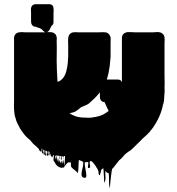

<svg xmlns="http://www.w3.org/2000/svg" viewBox="-20 -725 845 915"><path d="M764 -308Q765 -298 764.5 -288.5Q764 -279 763 -269Q763 -246 758 -229Q758 -228 757 -227Q751 -196 738 -167.5Q725 -139 707 -114Q705 -111 702.5 -108Q700 -105 697 -102Q697 -102 695 -98Q693 -97 691.5 -95Q690 -93 688 -91L678 -81Q674 -77 669 -73Q664 -69 659 -64Q655 -60 647 -51.5Q639 -43 631 -36Q631 -36 630.5 -36Q630 -36 630 -35L617 -22Q613 -18 608.5 -14Q604 -10 599 -6Q590 1 593 -1.5Q596 -4 599 -7Q602 -10 593 -3L580 7Q579 8 578 9Q577 10 575 11Q572 15 568.5 19Q565 23 561 27Q557 31 554 34Q551 37 547 40Q542 46 535.5 54.5Q529 63 522 72Q524 70 521 73.5Q518 77 518 77Q518 77 517.5 77.5Q517 78 514 80Q511 96 509.5 111Q508 126 506 142Q505 149 504.5 161.5Q504 174 502 168Q499 151 499.5 133.5Q500 116 498 100Q498 100 495 100Q494 99 493 99Q492 99 491 98Q489 96 487 95Q486 93 484.5 90.5Q483 88 483 90Q481 103 482.5 117Q484 131 479 143Q477 148 476.5 142Q476 136 476 126.5Q476 117 475 112Q474 103 474 94Q474 85 472 76L469 79Q469 79 468.5 79Q468 79 468 80Q464 82 463 83Q462 86 459.5 97Q457 108 455 110Q454 111 452.5 109Q451 107 451 106Q449 99 449.5 97Q450 95 449.5 92Q449 89 444 79Q442 77 441 75Q441 74 439 72Q439 72 437 68Q433 63 429.5 57.5Q426 52 421 48Q421 47 418.5 45Q416 43 415 43Q415 43 411.5 43Q408 43 408 44Q406 51 409 62.5Q412 74 404 76Q397 78 399.5 65.5Q402 53 400 46Q401 47 392 48H388Q387 49 385.5 48Q384 47 384 49Q383 61 387 79.5Q391 98 391.5 111.5Q392 125 380 122Q368 119 368.5 105.5Q369 92 373.5 75.5Q378 59 376 46Q376 45 372 45Q368 41 365 41Q364 41 360 39Q356 37 356 37Q354 53 354 68.5Q354 84 351 100Q351 101 349.5 98.5Q348 96 347 95Q346 94 345 93Q344 92 342 91Q339 88 336 85.5Q333 83 329 80Q318 72 318 64.5Q318 57 318 44Q318 45 317.5 46.5Q317 48 317 50Q316 51 315 50Q314 49 312 49Q308 47 304 50Q300 52 297.5 55.5Q295 59 292 62Q291 63 290 66Q289 69 288 67Q287 59 288.5 46Q290 33 290 24Q290 15 284 20Q282 22 281 24Q281 20 276 20Q274 20 272 22Q271 21 268 19Q264 17 264 20Q262 18 260 17Q255 14 255 22Q255 18 252 15H249Q248 18 250 27Q252 36 253 44Q254 39 255 34.5Q256 30 256 26Q257 31 258.5 37.5Q260 44 261 50L264 36Q265 40 266 44.5Q267 49 268 54Q269 50 270 47Q271 44 272 40L276 56Q277 51 278.5 45.5Q280 40 281 36Q283 48 286.5 61Q290 74 280 74Q278 74 277 73Q276 75 272 75Q273 75 268.5 73.5Q264 72 264 72Q266 73 262 71Q258 69 256 68Q254 67 250.5 63Q247 59 248 60Q245 58 242.5 51.5Q240 45 241 48Q234 43 235 34Q236 25 237 15Q236 15 235 14.5Q234 14 233 15Q231 17 231 20Q231 23 229 25Q228 26 225 20Q223 17 221 15V13Q220 12 220 10Q219 8 218.5 4.5Q218 1 217 -2Q215 -2 215 1Q215 2 216 6Q217 10 215 14Q215 16 213 16Q212 16 212 15.5Q212 15 211 15Q210 14 212 0V-1Q212 -4 210 -4Q208 -4 207.5 -0.5Q207 3 208 7Q208 8 208.5 9.5Q209 11 209 12Q209 18 206 17Q204 17 204 15L203 14Q202 11 204 4Q206 -1 204 -5Q204 -5 203.5 -5.5Q203 -6 202 -6Q198 -5 199 1Q200 7 200 12Q201 15 200 16Q200 17 198 17Q195 17 195 10Q196 5 197 -1Q198 -7 194 -9Q192 -9 192 -6Q192 0 193 3Q193 5 193.5 7Q194 9 193 11Q193 13 191 13Q188 13 188 10Q187 6 189 -2Q189 -10 187 -12Q185 -12 185 -10V-3Q187 1 186.5 2.5Q186 4 185 5Q185 6 183 6Q179 5 180.5 -3Q182 -11 181 -15L180 -16Q179 -18 178 -15Q177 -12 178 -13Q178 -12 178.5 -8Q179 -4 177 -3Q177 -2 176 -2Q173 -2 173 -4Q165 -9 165 -15Q164 -17 162 -19Q160 -21 158 -22Q154 -27 148.5 -31Q143 -35 138 -40Q134 -44 131 -48.5Q128 -53 124 -57Q103 -73 90 -92Q82 -102 75.5 -113Q69 -124 64 -135Q61 -140 58.5 -147Q56 -154 54 -162Q48 -179 47 -202Q46 -225 47 -246V-544Q47 -550 48.5 -553Q50 -556 52 -560Q58 -569 71 -571Q74 -571 76.5 -571.5Q79 -572 82 -572Q87 -572 92 -571.5Q97 -571 101 -571H184Q189 -571 193 -571Q197 -571 201 -572Q209 -572 217 -572Q225 -572 232 -570Q239 -567 244 -562Q245 -561 247 -557L250 -549Q251 -544 250.5 -538Q250 -532 250 -527Q251 -505 250.5 -481Q250 -457 250 -437Q250 -424 251 -394Q252 -364 254 -335Q255 -335 255 -336Q257 -336 258 -336.5Q259 -337 260 -337Q264 -339 264 -339Q276 -346 284 -358Q284 -359 284.5 -359Q285 -359 285 -360Q287 -363 289 -366.5Q291 -370 292 -374Q296 -383 297 -391L300 -404Q301 -406 301 -410Q301 -412 301.5 -414Q302 -416 302 -418Q303 -424 303.5 -430Q304 -436 304 -443Q305 -450 305 -456Q305 -462 305 -471V-508Q305 -517 304.5 -528Q304 -539 306 -549Q308 -558 313 -563Q316 -566 318 -567Q323 -571 332 -571Q337 -572 342.5 -571.5Q348 -571 352 -571H452Q454 -571 463.5 -571.5Q473 -572 480 -571Q492 -571 500 -561L504 -555Q508 -548 507.5 -539Q507 -530 507 -522V-462Q507 -458 507 -453.5Q507 -449 506 -444Q505 -430 503.5 -416Q502 -402 499 -389Q499 -384 497 -376Q494 -363 490 -349Q486 -335 479 -322L475 -316Q475 -315 474.5 -315Q474 -315 474 -315Q470 -307 466.5 -300Q463 -293 458 -288Q442 -266 417 -244Q413 -241 410.5 -238Q408 -235 404 -232Q397 -227 388.5 -223.5Q380 -220 371 -216L365 -213Q360 -209 355.5 -205Q351 -201 346 -198Q339 -192 330 -190Q321 -188 312 -185Q312 -185 312.5 -185Q313 -185 313 -184Q326 -176 338 -172Q339 -171 340 -171Q341 -171 341.5 -170.5Q342 -170 343 -170Q357 -166 371 -165Q385 -164 399 -164H409Q413 -165 419 -165L437 -168Q446 -170 454.5 -172.5Q463 -175 471 -179Q493 -190 518.5 -214Q544 -238 554 -260Q555 -262 555 -263.5Q555 -265 556 -266Q559 -276 560 -286Q561 -296 561 -306V-529Q561 -535 561 -541.5Q561 -548 562 -553Q563 -555 564 -557.5Q565 -560 566 -561Q567 -561 567 -562Q573 -568 580 -570Q584 -572 588.5 -572Q593 -572 597 -572H602Q607 -572 613 -571.5Q619 -571 623 -571H710Q718 -571 726 -572Q734 -573 741 -571Q748 -570 752 -566.5Q756 -563 759 -560L762 -554Q764 -550 764 -546Q765 -539 764.5 -531Q764 -523 764 -516V-365Q764 -355 764.5 -340Q765 -325 764 -308ZM245 36Q247 23 247.5 21.5Q248 20 243 15Q243 19 243.5 25Q244 31 245 36ZM264 20Q267 26 264 36Q263 31 263 26.5Q263 22 264 20ZM272 22Q276 27 272 40Q268 26 272 22ZM281 36Q280 28 281 24Q283 28 281 36ZM563 -300Q563 -290 564 -278.5Q565 -267 563 -256Q561 -249 557 -245Q557 -245 556.5 -245Q556 -245 556 -244Q555 -244 553 -242Q551 -236 549 -229Q547 -222 545 -215Q544 -212 543 -209.5Q542 -207 541 -204Q537 -195 529.5 -183Q522 -171 510 -181Q504 -187 502 -190Q497 -197 494 -204Q490 -212 486 -221Q482 -230 478 -239H473Q472 -240 470.5 -240Q469 -240 467 -241Q460 -246 458 -252Q456 -258 456 -265V-308Q456 -313 455.5 -318Q455 -323 456 -328Q458 -337 463 -341L468 -344Q473 -346 475.5 -346Q478 -346 482 -346H541Q559 -346 562 -329Q564 -322 563.5 -314.5Q563 -307 563 -300ZM201 -571Q194 -570 188.5 -576Q183 -582 178 -586Q171 -591 164 -592.5Q157 -594 150 -598H145Q144 -599 142.5 -599Q141 -599 139 -600Q132 -605 130 -611Q128 -617 128 -624V-667Q128 -672 127.5 -677Q127 -682 128 -687Q130 -696 135 -700L140 -703Q145 -705 147.5 -705Q150 -705 154 -705H213Q235 -705 235 -684Q236 -679 235.5 -673.5Q235 -668 235 -663V-619Q235 -608 225 -601Q221 -594 216.5 -584Q212 -574 201 -571Z"/></svg>

Font: Rubik Wet Paint
Style: Regular
Weight: 400
Designer: Hubert and Fischer, NaN
Foundry: Hubert and Fischer, NaN
Version: Version 2.200